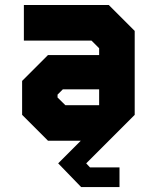

<svg xmlns="http://www.w3.org/2000/svg" viewBox="-20 -560 625 764"><path d="M303 184.5 211.5 90 301.5 0H171L68 -103V-238L171 -341H374.5V-368L344 -398.5H75V-540H413L516 -437V-103L323 90L338 106H455.5V184.5ZM240 -141.5H374.5V-204.5H230L209 -183.5V-172Z"/></svg>

Font: Tourney Expanded Black
Style: Regular
Weight: 900
Width: 7
Designer: Tyler Finck
Foundry: Etcetera Type Co
Version: Version 1.010; ttfautohint (v1.8.3)